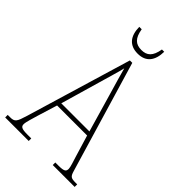

<svg xmlns="http://www.w3.org/2000/svg" viewBox="-264 -975 1067 1067"><g transform="rotate(45 270.0 -441.5)"><path d="M267 -771C332 -771 363 -813 364 -883H346C336 -821 310 -800 267 -800C222 -800 197 -822 187 -883H168C169 -812 201 -771 267 -771ZM-3 0H182V-20H150C105 -20 96 -28 96 -47C96 -64 111 -109 118 -134L154 -251H390L429 -122C436 -99 449 -62 449 -48C449 -28 441 -20 396 -20H371V0H543V-20H531C494 -20 487 -25 477 -59L282 -714H263L77 -93C58 -30 52 -20 15 -20H-3ZM162 -276 230 -511C245 -565 265 -628 272 -661C282 -625 298 -567 319 -497L383 -276Z"/></g></svg>

Font: Noto Serif Myanmar Condensed Thin
Style: Regular
Weight: 100
Width: 3
Designer: Ben Mitchell and the Monotype Design Team
Foundry: Monotype Imaging Inc.
Version: Version 2.106